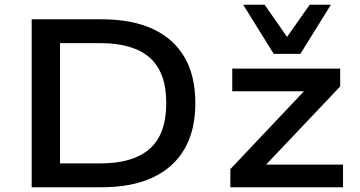

<svg xmlns="http://www.w3.org/2000/svg" viewBox="-20 -786 1511 806"><path d="M113 0V-705H407Q535 -705 622.5 -664Q710 -623 755 -545Q800 -467 800 -353Q800 -239 754.5 -160.5Q709 -82 621.5 -41Q534 0 407 0ZM232 -100H400Q539 -100 608.5 -161.5Q678 -223 678 -353Q678 -483 608.5 -544Q539 -605 400 -605H232ZM947 0V-76L1292 -441L1298 -403H955V-498H1408V-423L1060 -56L1055 -95H1420V0ZM1129 -560 1001 -766H1091L1185 -631L1280 -766H1369L1241 -560Z"/></svg>

Font: Nunito Sans 7pt SemiExpanded SemiBold
Style: Regular
Weight: 600
Width: 6
Designer: Vernon Adams
Foundry: Vernon Adams
Version: Version 3.101;gftools[0.9.27]